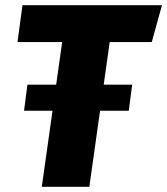

<svg xmlns="http://www.w3.org/2000/svg" viewBox="-20 -715 640 735"><path d="M400 -554 377 -391H486L473 -291H363L322 0H140L181 -291H72L85 -391H195L218 -554H47L66 -695H600L561 -554Z"/></svg>

Font: Trujillo ExtraBold
Style: Italic
Weight: 800
Italic angle: -8°
Designer: Fira Sans original fonts by bBox Type GmbH, Carrois Corporate GbR, & Edenspiekermann AG / Changes by Cristiano Sobral
Foundry: Fira Sans original fonts by bBox Type GmbH, Carrois Corporate GbR, & Edenspiekermann AG / Changes by Cristiano Sobral
Version: Version 4.301;July 28, 2020;FontCreator 13.0.0.2655 64-bit